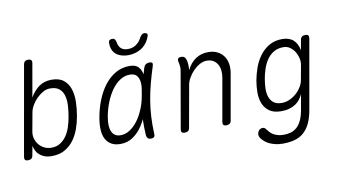

<svg xmlns="http://www.w3.org/2000/svg" viewBox="-92 -1009 2585 1454"><g transform="rotate(-10 1200.0 -282.0)"><path d="M53 10Q36 10 30 2Q24 -6 27 -23L148 -708Q150 -724 159 -732Q168 -740 185 -740Q202 -740 208.5 -732Q215 -724 212 -708L167 -452Q195 -502 236 -531Q277 -560 332 -560Q391 -560 424.5 -533.5Q458 -507 472.5 -463.5Q487 -420 486 -365.5Q485 -311 475 -255Q467 -207 450 -159.5Q433 -112 405 -74.5Q377 -37 335.5 -13.5Q294 10 236 10Q202 10 178.5 0.5Q155 -9 139.5 -23.5Q124 -38 116 -56Q108 -74 104 -92L91 -23Q89 -6 79.5 2Q70 10 53 10ZM244 -53Q282 -53 310 -70Q338 -87 358.5 -115.5Q379 -144 391.5 -181Q404 -218 411 -258Q419 -302 421.5 -345Q424 -388 414.5 -422Q405 -456 380.5 -476.5Q356 -497 310 -497Q282 -497 255.5 -482Q229 -467 206 -444Q183 -421 167.5 -393.5Q152 -366 148 -341L122 -198Q117 -172 124 -146Q131 -120 147 -99.5Q163 -79 188 -66Q213 -53 244 -53Z M764 10Q724 10 696.5 -5Q669 -20 653 -48Q637 -76 634 -117.5Q631 -159 640 -212Q652 -282 677 -345Q702 -408 739 -456Q776 -504 824.5 -532Q873 -560 932 -560Q979 -560 1001 -536Q1021 -513 1027 -479Q1034 -503 1041 -528Q1047 -545 1058 -552.5Q1069 -560 1085 -560Q1102 -560 1107 -552.5Q1112 -545 1106 -528Q1085 -463 1069 -402Q1053 -341 1042.5 -280Q1032 -219 1028.5 -155.5Q1025 -92 1028 -21Q1030 -6 1022.5 2Q1015 10 998.5 10Q982 10 974 2Q966 -6 964 -21Q960 -86 962 -145Q950 -119 934 -95Q904 -49 861.5 -19.5Q819 10 764 10ZM777 -55Q813 -55 846.5 -76.5Q880 -98 907 -133.5Q934 -169 953 -214Q971 -254 980 -296Q983 -313 987 -331L993 -367Q999 -401 995 -429.5Q991 -458 975 -476.5Q959 -495 922 -495Q883 -495 847.5 -472Q812 -449 783.5 -409Q755 -369 734.5 -317.5Q714 -266 704 -209Q691 -136 709.5 -95.5Q728 -55 777 -55ZM811 -758Q810 -771 817.5 -778Q825 -785 839 -785Q848 -785 853 -782Q858 -779 861 -774Q867 -764 869.5 -747.5Q872 -731 881 -718Q900 -688 945 -688Q990 -688 1021 -718Q1037 -732 1044.5 -747.5Q1052 -763 1061 -773Q1067 -779 1072 -782Q1077 -785 1086 -785Q1100 -785 1106 -778Q1112 -771 1107 -758Q1092 -712 1055 -681Q1007 -643 938 -642Q870 -643 835 -681Q809 -712 811 -758Z M1330 -560Q1346 -560 1355 -552Q1364 -544 1368 -528Q1373 -509 1373.5 -490Q1374 -471 1372 -450Q1398 -503 1440 -531.5Q1482 -560 1537 -560Q1577 -560 1606.5 -545.5Q1636 -531 1654.5 -505.5Q1673 -480 1679 -445Q1685 -410 1677 -368L1616 -22Q1614 -6 1604.5 2Q1595 10 1578 10Q1561 10 1555 2Q1549 -6 1552 -22L1610 -351Q1615 -380 1612 -406.5Q1609 -433 1597 -453.5Q1585 -474 1565 -486Q1545 -498 1515 -498Q1488 -498 1461 -483Q1434 -468 1411.5 -445Q1389 -422 1373 -394Q1357 -366 1353 -341L1296 -22Q1294 -6 1284.5 2Q1275 10 1258 10Q1241 10 1235 2Q1229 -6 1232 -22L1307 -452Q1311 -471 1309.5 -490.5Q1308 -510 1303 -528Q1300 -544 1306.5 -552Q1313 -560 1330 -560Z M2175 -125Q2166 -105 2152 -86Q2138 -67 2117 -53Q2096 -39 2068.5 -31Q2041 -23 2006 -23Q1949 -23 1916 -46.5Q1883 -70 1867.5 -107.5Q1852 -145 1852 -191.5Q1852 -238 1860 -284Q1868 -329 1885 -378Q1902 -427 1931.5 -467.5Q1961 -508 2004 -534Q2047 -560 2106 -560Q2161 -560 2192 -531.5Q2223 -503 2232 -452L2246 -528Q2248 -544 2257.5 -552Q2267 -560 2284 -560Q2301 -560 2307 -552Q2313 -544 2310 -528L2217 0Q2206 65 2185 107.5Q2164 150 2134 175Q2104 200 2064.5 210.5Q2025 221 1976 221Q1943 221 1917 214.5Q1891 208 1870.5 198Q1850 188 1836 175Q1822 162 1813 150Q1807 141 1804.5 132Q1802 123 1804 114Q1805 107 1808.5 100Q1812 93 1817 88Q1822 83 1829 80Q1836 77 1844 77Q1851 77 1857 80Q1863 83 1869 92Q1877 103 1888 115Q1899 127 1914 136Q1929 145 1948.5 150.5Q1968 156 1993 156Q2021 156 2046.5 149Q2072 142 2093 124Q2114 106 2129 76Q2144 46 2153 0ZM2021 -84Q2052 -84 2081 -97Q2110 -110 2133.5 -131Q2157 -152 2173 -178.5Q2189 -205 2193 -231L2213 -341Q2218 -366 2211.5 -394Q2205 -422 2190.5 -445Q2176 -468 2154.5 -483Q2133 -498 2105 -498Q2060 -498 2028 -478Q1996 -458 1975.5 -426.5Q1955 -395 1943 -358Q1931 -321 1925 -286Q1919 -251 1917.5 -215Q1916 -179 1925.5 -150Q1935 -121 1957.5 -102.5Q1980 -84 2021 -84Z"/></g></svg>

Font: Maple Mono NL ExtraLight
Style: Italic
Weight: 275
Italic angle: -10°
Monospace: yes
Designer: subframe7536
Version: Version 7.000